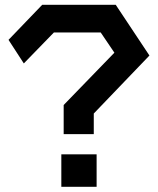

<svg xmlns="http://www.w3.org/2000/svg" viewBox="-20 -736 640 778"><path d="M151 -716.5 14.5 -574.5 76.5 -479 198.5 -604.5H388L443.5 -522.5L238 -310.5V-192.5H360V-276L585.5 -511L449 -716.5ZM228.5 21H371.5V-110.5H228.5Z"/></svg>

Font: Kode Mono
Style: Regular
Weight: 400
Monospace: yes
Designer: Isa Ozler
Foundry: Kadena LLC
Version: Version 1.000;gftools[0.9.28]